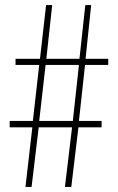

<svg xmlns="http://www.w3.org/2000/svg" viewBox="-20 -734 464 754"><path d="M314 -479H405V-503H316L338 -714H315L292 -503H162L185 -714H161L137 -503H41V-479H134L109 -259H18V-234H107L80 0H104L132 -234H263L235 0H260L288 -234H379V-259H290ZM134 -259 159 -479H290L266 -259Z"/></svg>

Font: Noto Sans Georgian ExtraCondensed Thin
Style: Regular
Weight: 100
Width: 2
Designer: Monotype Design Team, Akaki Razmadze
Foundry: Google LLC
Version: Version 2.005